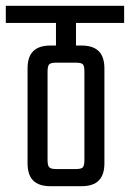

<svg xmlns="http://www.w3.org/2000/svg" viewBox="-40 -642 448 662"><path d="M-20 -622H388V-563H-20ZM241 -485Q281 -485 300.5 -465.5Q320 -446 320 -406V-79Q320 -39 300.5 -19.5Q281 0 241 0H134Q94 0 74.5 -19.5Q55 -39 55 -79V-406Q55 -446 74.5 -465.5Q94 -485 134 -485ZM153 -580H222V-467H153ZM251 -395Q251 -415 245.5 -420.5Q240 -426 220 -426H155Q136 -426 130 -420.5Q124 -415 124 -395V-90Q124 -71 130 -65Q136 -59 155 -59H220Q240 -59 245.5 -65Q251 -71 251 -90Z"/></svg>

Font: Teko Light Light
Style: Regular
Weight: 300
Version: Version 2.000;gftools[0.9.28.dev9+g7d2139d.d20230707]